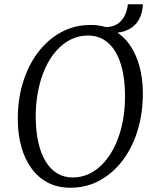

<svg xmlns="http://www.w3.org/2000/svg" viewBox="-20 -870 727 900"><path d="M310.5 10Q250 10 204.2 -14Q158.5 -38 127.5 -80.8Q96.5 -123.5 80.5 -180.2Q64.5 -237 63.5 -302.5Q62 -399.5 87 -481.5Q112 -563.5 158.2 -624.5Q204.5 -685.5 267.2 -719.2Q330 -753 404 -753Q465.5 -753 511.2 -728.5Q557 -704 587.2 -661Q617.5 -618 633 -562Q648.5 -506 649.5 -442.5Q651 -346.5 626.8 -264.2Q602.5 -182 556.8 -120.5Q511 -59 448.2 -24.5Q385.5 10 310.5 10ZM321.5 -38Q364 -38 401.8 -57Q439.5 -76 470 -111Q500.5 -146 522.5 -194.8Q544.5 -243.5 555.8 -303.2Q567 -363 566 -431Q565 -491.5 553.8 -541.5Q542.5 -591.5 520.8 -627.8Q499 -664 467 -683.8Q435 -703.5 392 -703.5Q349.5 -703.5 311.8 -684.8Q274 -666 243.5 -631.5Q213 -597 191.2 -548.5Q169.5 -500 158 -440.5Q146.5 -381 147.5 -313Q148.5 -251.5 160 -201Q171.5 -150.5 193.5 -114Q215.5 -77.5 247.5 -57.8Q279.5 -38 321.5 -38ZM579.5 -850H650Q648 -814.5 636 -787.8Q624 -761 602 -744Q580 -727 549 -720Q518 -713 478 -717L472 -743Q506.5 -742.5 529.2 -757Q552 -771.5 564.2 -796.2Q576.5 -821 579.5 -850Z"/></svg>

Font: Merriweather Light 18pt Light
Style: Italic
Weight: 300
Italic angle: -7.8°
Version: Version 2.101